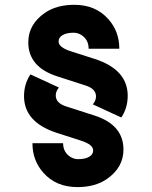

<svg xmlns="http://www.w3.org/2000/svg" viewBox="-20 -762 626 792"><path d="M113.8 -171.4H240.2Q240.2 -144.5 255.9 -127Q275.9 -105.5 303.2 -105.5Q330.6 -105.5 347.4 -115Q364.3 -124.5 364.3 -141.6Q364.3 -165.5 314.9 -181.6L214.4 -213.9Q79.1 -257.8 79.1 -365.7Q79.1 -415 105.5 -455.1L223.1 -400.9Q210 -385.7 210 -368.2Q210 -336.9 252.4 -323.2L370.6 -285.2Q489.3 -246.6 489.3 -145Q489.3 -71.3 421.4 -23.9Q373 9.8 299.3 9.8Q210.4 9.8 157.7 -50.8Q113.8 -101.1 113.8 -171.4ZM472.2 -561H345.7Q345.7 -587.9 330.1 -605.5Q310.1 -627 282.7 -627Q255.4 -627 238.5 -617.4Q221.7 -607.9 221.7 -590.8Q221.7 -566.9 271 -550.8L371.6 -518.6Q506.8 -474.6 506.8 -366.7Q506.8 -317.4 480.5 -277.3L362.8 -331.5Q376 -346.7 376 -364.3Q376 -395.5 333.5 -409.2L215.3 -447.3Q96.7 -485.8 96.7 -587.4Q96.7 -661.1 164.6 -708.5Q212.9 -742.2 286.6 -742.2Q375.5 -742.2 428.2 -681.6Q472.2 -631.3 472.2 -561Z"/></svg>

Font: Consola Mono
Style: Bold
Weight: 700
Monospace: yes
Designer: Wojciech Kalinowski "wmk69" (wmk69@o2.pl)
Foundry: Wojciech Kalinowski "wmk69" (wmk69@o2.pl)
Version: Version 2.1.0